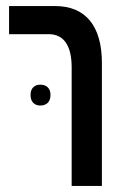

<svg xmlns="http://www.w3.org/2000/svg" viewBox="-20 -615 415 635"><path d="M217 0H317V-407C317 -528 264 -595 162 -595H10V-502H141C189 -502 217 -467 217 -392ZM81 -301C81 -277 95 -266 113 -266C133 -266 147 -277 147 -301C147 -324 133 -335 113 -335C95 -335 81 -324 81 -301Z"/></svg>

Font: Noto Sans Hebrew ExtraCondensed Medium
Style: Regular
Weight: 500
Width: 2
Designer: Monotype Design Team
Foundry: Monotype Imaging Inc.
Version: Version 2.004